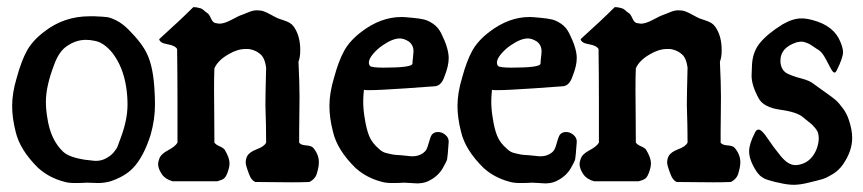

<svg xmlns="http://www.w3.org/2000/svg" viewBox="-20 -512 2397 533"><path d="M167 -384.8Q143.6 -370.1 129.9 -331.1Q107.4 -272.5 107.4 -229.5Q107.4 -208 111.3 -185.5Q120.1 -124 155.3 -90.8Q171.9 -75.2 216.8 -68.4Q219.7 -68.4 230.5 -66.9Q241.2 -65.4 246.1 -65.4Q263.7 -65.4 277.3 -74.2Q288.1 -80.1 295.9 -89.4Q303.7 -98.6 306.6 -106Q309.6 -113.3 315.4 -129.9Q334 -179.7 334 -221.7Q334 -247.1 330.1 -271.5Q321.3 -327.1 292 -365.2Q268.6 -393.6 244.1 -398.4Q230.5 -401.4 218.8 -401.4Q191.4 -401.4 167 -384.8ZM220.7 -4.9Q208 -3.9 188.5 -3.9Q168.9 -3.9 157.2 -7.8Q116.2 -18.6 85.9 -45.9Q35.2 -95.7 23.4 -146.5Q13.7 -184.6 13.7 -217.8Q13.7 -253.9 26.4 -295.9Q39.1 -342.8 54.7 -371.1Q70.3 -399.4 102.5 -423.8Q157.2 -466.8 228.5 -466.8H242.2Q267.6 -465.8 277.8 -464.4Q288.1 -462.9 304.2 -454.6Q320.3 -446.3 336.9 -429.7Q375 -391.6 388.7 -361.3Q406.2 -324.2 409.2 -255.9Q410.2 -243.2 410.2 -220.7Q410.2 -180.7 398.4 -138.7Q378.9 -76.2 348.6 -44.9Q327.1 -22.5 287.1 -8.8Q269.5 -3.9 252 -3.9Q247.1 -3.9 236.8 -4.4Q226.6 -4.9 220.7 -4.9Z M795.9 -437.5Q813.5 -412.1 813.5 -373Q813.5 -352.5 808.6 -340.8Q811.5 -280.3 811.5 -243.2Q811.5 -224.6 811 -193.8Q810.5 -163.1 810.5 -147.5V-116.2Q814.5 -109.4 829.6 -108.4Q844.7 -107.4 849.6 -101.6Q865.2 -83 865.2 -61.5Q865.2 -49.8 860.4 -33.2Q856.4 -15.6 838.9 -6.8Q816.4 -5.9 790 -5.9Q747.1 -5.9 688.5 -6.8Q677.7 -11.7 671.9 -27.3Q662.1 -52.7 662.1 -60.5Q662.1 -70.3 666 -78.1Q671.9 -89.8 692.9 -97.7Q713.9 -105.5 718.8 -116.2Q718.8 -140.6 718.3 -164.6Q717.8 -188.5 717.3 -201.2Q716.8 -213.9 716.8 -221.7Q716.8 -234.4 717.3 -261.2Q717.8 -288.1 718.8 -324.2Q715.8 -346.7 707 -357.4Q692.4 -373 669.9 -376H662.1Q638.7 -376 614.3 -361.3Q585 -344.7 575.2 -322.3Q574.2 -299.8 574.2 -262.7Q574.2 -248 574.7 -202.1Q575.2 -156.2 575.2 -116.2Q579.1 -110.4 589.4 -106Q599.6 -101.6 603.5 -96.7Q617.2 -74.2 617.2 -58.6Q617.2 -49.8 614.3 -41Q608.4 -20.5 600.6 -15.6Q594.7 -11.7 583 -8.8H530.3H459Q439.5 -14.6 430.7 -26.4Q418.9 -43 418.9 -56.6Q418.9 -62.5 421.9 -70.3Q425.8 -84 446.3 -94.7Q466.8 -105.5 472.7 -116.2V-164.1V-227.5Q472.7 -297.9 471.7 -376Q465.8 -385.7 444.8 -389.2Q423.8 -392.6 421.9 -403.3Q481.4 -457 516.6 -492.2Q521.5 -492.2 524.9 -491.7Q528.3 -491.2 531.7 -490.2Q535.2 -489.3 537.1 -488.8Q539.1 -488.3 542 -486.3Q544.9 -484.4 545.9 -483.4Q546.9 -482.4 550.3 -479.5Q553.7 -476.6 555.7 -475.6Q560.5 -472.7 565.4 -461.4Q570.3 -450.2 577.1 -448.2Q586.9 -446.3 589.8 -446.3Q602.5 -446.3 623.5 -457.5Q644.5 -468.8 651.4 -470.7Q657.2 -472.7 665 -476.1Q672.9 -479.5 679.2 -481.4Q685.5 -483.4 693.4 -483.4Q704.1 -483.4 712.4 -480.5Q720.7 -477.5 733.9 -470.2Q747.1 -462.9 752 -460.9Q756.8 -459 767.6 -455.6Q778.3 -452.1 784.7 -448.2Q791 -444.3 795.9 -437.5Z M990.2 -262.7Q988.3 -243.2 988.3 -231.4Q988.3 -208 992.2 -185.5Q997.1 -153.3 1004.9 -134.3Q1012.7 -115.2 1032.2 -98.6Q1037.1 -93.8 1042.5 -90.8Q1047.9 -87.9 1055.2 -86.4Q1062.5 -85 1065.9 -84Q1069.3 -83 1079.1 -82Q1088.9 -81.1 1092.8 -81.1Q1096.7 -81.1 1107.9 -79.6Q1119.1 -78.1 1125 -78.1Q1141.6 -78.1 1154.3 -86.9Q1161.1 -91.8 1164.1 -97.7Q1167 -103.5 1169.9 -114.3Q1172.9 -125 1174.8 -129.9Q1179.7 -145.5 1196.3 -145.5Q1207 -145.5 1216.3 -137.7Q1225.6 -129.9 1225.6 -119.1V-118.2Q1222.7 -76.2 1221.2 -69.8Q1219.7 -63.5 1209 -44.9Q1195.3 -21.5 1168 -8.8Q1155.3 -2.9 1137.7 -2.9Q1132.8 -2.9 1120.6 -3.9Q1108.4 -4.9 1101.6 -4.9Q1088.9 -3.9 1069.3 -3.9Q1049.8 -3.9 1038.1 -7.8Q997.1 -18.6 966.8 -45.9Q916 -95.7 904.3 -146.5Q894.5 -184.6 894.5 -217.8Q894.5 -253.9 907.2 -295.9Q919.9 -342.8 935.5 -371.1Q951.2 -399.4 983.4 -423.8Q1037.1 -464.8 1094.7 -464.8Q1102.5 -464.8 1122.1 -462.9Q1144.5 -460.9 1156.7 -458Q1168.9 -455.1 1182.6 -445.8Q1196.3 -436.5 1205.1 -418.9Q1225.6 -377.9 1225.6 -350.6Q1225.6 -329.1 1213.9 -299.8Q1205.1 -273.4 1186.5 -272.5Q1175.8 -271.5 1104 -266.6Q1032.2 -261.7 1003.9 -261.7Q991.2 -261.7 990.2 -262.7ZM1006.8 -329.1Q1011.7 -324.2 1044.9 -324.2Q1123 -324.2 1125 -335Q1125 -340.8 1126.5 -352.5Q1127.9 -364.3 1127.9 -369.1Q1127.9 -386.7 1115.2 -396.5Q1101.6 -405.3 1089.8 -405.3Q1070.3 -405.3 1043 -386.7Q1028.3 -377 1016.1 -362.8Q1003.9 -348.6 1003.9 -337.9Q1003.9 -334 1006.8 -329.1Z M1345.7 -262.7Q1343.8 -243.2 1343.8 -231.4Q1343.8 -208 1347.7 -185.5Q1352.5 -153.3 1360.4 -134.3Q1368.2 -115.2 1387.7 -98.6Q1392.6 -93.8 1397.9 -90.8Q1403.3 -87.9 1410.6 -86.4Q1418 -85 1421.4 -84Q1424.8 -83 1434.6 -82Q1444.3 -81.1 1448.2 -81.1Q1452.1 -81.1 1463.4 -79.6Q1474.6 -78.1 1480.5 -78.1Q1497.1 -78.1 1509.8 -86.9Q1516.6 -91.8 1519.5 -97.7Q1522.5 -103.5 1525.4 -114.3Q1528.3 -125 1530.3 -129.9Q1535.2 -145.5 1551.8 -145.5Q1562.5 -145.5 1571.8 -137.7Q1581.1 -129.9 1581.1 -119.1V-118.2Q1578.1 -76.2 1576.7 -69.8Q1575.2 -63.5 1564.5 -44.9Q1550.8 -21.5 1523.4 -8.8Q1510.7 -2.9 1493.2 -2.9Q1488.3 -2.9 1476.1 -3.9Q1463.9 -4.9 1457 -4.9Q1444.3 -3.9 1424.8 -3.9Q1405.3 -3.9 1393.6 -7.8Q1352.5 -18.6 1322.3 -45.9Q1271.5 -95.7 1259.8 -146.5Q1250 -184.6 1250 -217.8Q1250 -253.9 1262.7 -295.9Q1275.4 -342.8 1291 -371.1Q1306.6 -399.4 1338.9 -423.8Q1392.6 -464.8 1450.2 -464.8Q1458 -464.8 1477.5 -462.9Q1500 -460.9 1512.2 -458Q1524.4 -455.1 1538.1 -445.8Q1551.8 -436.5 1560.5 -418.9Q1581.1 -377.9 1581.1 -350.6Q1581.1 -329.1 1569.3 -299.8Q1560.5 -273.4 1542 -272.5Q1531.2 -271.5 1459.5 -266.6Q1387.7 -261.7 1359.4 -261.7Q1346.7 -261.7 1345.7 -262.7ZM1362.3 -329.1Q1367.2 -324.2 1400.4 -324.2Q1478.5 -324.2 1480.5 -335Q1480.5 -340.8 1481.9 -352.5Q1483.4 -364.3 1483.4 -369.1Q1483.4 -386.7 1470.7 -396.5Q1457 -405.3 1445.3 -405.3Q1425.8 -405.3 1398.4 -386.7Q1383.8 -377 1371.6 -362.8Q1359.4 -348.6 1359.4 -337.9Q1359.4 -334 1362.3 -329.1Z M1965.8 -437.5Q1983.4 -412.1 1983.4 -373Q1983.4 -352.5 1978.5 -340.8Q1981.4 -280.3 1981.4 -243.2Q1981.4 -224.6 1981 -193.8Q1980.5 -163.1 1980.5 -147.5V-116.2Q1984.4 -109.4 1999.5 -108.4Q2014.6 -107.4 2019.5 -101.6Q2035.2 -83 2035.2 -61.5Q2035.2 -49.8 2030.3 -33.2Q2026.4 -15.6 2008.8 -6.8Q1986.3 -5.9 1960 -5.9Q1917 -5.9 1858.4 -6.8Q1847.7 -11.7 1841.8 -27.3Q1832 -52.7 1832 -60.5Q1832 -70.3 1835.9 -78.1Q1841.8 -89.8 1862.8 -97.7Q1883.8 -105.5 1888.7 -116.2Q1888.7 -140.6 1888.2 -164.6Q1887.7 -188.5 1887.2 -201.2Q1886.7 -213.9 1886.7 -221.7Q1886.7 -234.4 1887.2 -261.2Q1887.7 -288.1 1888.7 -324.2Q1885.7 -346.7 1877 -357.4Q1862.3 -373 1839.8 -376H1832Q1808.6 -376 1784.2 -361.3Q1754.9 -344.7 1745.1 -322.3Q1744.1 -299.8 1744.1 -262.7Q1744.1 -248 1744.6 -202.1Q1745.1 -156.2 1745.1 -116.2Q1749 -110.4 1759.3 -106Q1769.5 -101.6 1773.4 -96.7Q1787.1 -74.2 1787.1 -58.6Q1787.1 -49.8 1784.2 -41Q1778.3 -20.5 1770.5 -15.6Q1764.6 -11.7 1752.9 -8.8H1700.2H1628.9Q1609.4 -14.6 1600.6 -26.4Q1588.9 -43 1588.9 -56.6Q1588.9 -62.5 1591.8 -70.3Q1595.7 -84 1616.2 -94.7Q1636.7 -105.5 1642.6 -116.2V-164.1V-227.5Q1642.6 -297.9 1641.6 -376Q1635.7 -385.7 1614.7 -389.2Q1593.8 -392.6 1591.8 -403.3Q1651.4 -457 1686.5 -492.2Q1691.4 -492.2 1694.8 -491.7Q1698.2 -491.2 1701.7 -490.2Q1705.1 -489.3 1707 -488.8Q1709 -488.3 1711.9 -486.3Q1714.8 -484.4 1715.8 -483.4Q1716.8 -482.4 1720.2 -479.5Q1723.6 -476.6 1725.6 -475.6Q1730.5 -472.7 1735.4 -461.4Q1740.2 -450.2 1747.1 -448.2Q1756.8 -446.3 1759.8 -446.3Q1772.5 -446.3 1793.5 -457.5Q1814.5 -468.8 1821.3 -470.7Q1827.1 -472.7 1835 -476.1Q1842.8 -479.5 1849.1 -481.4Q1855.5 -483.4 1863.3 -483.4Q1874 -483.4 1882.3 -480.5Q1890.6 -477.5 1903.8 -470.2Q1917 -462.9 1921.9 -460.9Q1926.8 -459 1937.5 -455.6Q1948.2 -452.1 1954.6 -448.2Q1960.9 -444.3 1965.8 -437.5Z M2075.2 -142.6Q2079.1 -152.3 2085.9 -152.3Q2094.7 -152.3 2110.8 -127.9Q2127 -103.5 2147.5 -78.6Q2168 -53.7 2187.5 -53.7H2191.4Q2218.8 -56.6 2234.9 -77.1Q2251 -97.7 2252.9 -126V-127.9Q2252.9 -135.7 2251 -142.6Q2249 -149.4 2243.2 -156.2Q2237.3 -163.1 2234.4 -166Q2231.4 -168.9 2220.7 -177.2Q2210 -185.5 2208 -187.5Q2191.4 -201.2 2145.5 -207.5Q2099.6 -213.9 2085.9 -239.3Q2066.4 -275.4 2066.4 -301.8Q2066.4 -305.7 2066.9 -314Q2067.4 -322.3 2067.4 -328.1Q2068.4 -367.2 2089.8 -393.1Q2111.3 -418.9 2152.3 -444.3Q2180.7 -460.9 2205.1 -460.9Q2218.8 -460.9 2236.3 -456.1Q2295.9 -440.4 2313.5 -394.5Q2320.3 -377.9 2320.3 -367.2Q2320.3 -351.6 2302.7 -316.4Q2299.8 -310.5 2296.9 -310.5Q2292 -310.5 2285.6 -323.2Q2279.3 -335.9 2270.5 -351.6Q2261.7 -367.2 2252.9 -373Q2249 -375 2240.7 -380.9Q2232.4 -386.7 2228 -389.2Q2223.6 -391.6 2216.8 -394Q2210 -396.5 2204.1 -396.5Q2201.2 -396.5 2191.4 -394.5Q2146.5 -379.9 2146.5 -343.8Q2146.5 -336.9 2147.5 -333Q2151.4 -314.5 2167 -307.1Q2182.6 -299.8 2205.6 -293.9Q2228.5 -288.1 2241.2 -277.3Q2250 -270.5 2271 -255.9Q2292 -241.2 2300.3 -233.9Q2308.6 -226.6 2319.8 -211.4Q2331.1 -196.3 2336.9 -177.7Q2345.7 -151.4 2345.7 -128.9Q2345.7 -92.8 2320.3 -55.7Q2308.6 -39.1 2292 -28.8Q2275.4 -18.6 2264.2 -15.1Q2252.9 -11.7 2224.6 -4.9Q2201.2 1 2183.6 1Q2165 1 2141.6 -4.9Q2140.6 -4.9 2134.3 -6.3Q2127.9 -7.8 2126.5 -8.3Q2125 -8.8 2119.6 -10.3Q2114.3 -11.7 2112.8 -12.2Q2111.3 -12.7 2106.9 -14.2Q2102.5 -15.6 2100.6 -17.1Q2098.6 -18.6 2095.2 -20.5Q2091.8 -22.5 2089.4 -24.9Q2086.9 -27.3 2084.5 -30.3Q2082 -33.2 2080.1 -36.1Q2059.6 -67.4 2059.6 -91.8Q2059.6 -112.3 2075.2 -142.6Z"/></svg>

Font: LPEducational
Style: Medium
Weight: 500
Designer: Based on Essays1743, by John Stracke, which says:

Based on the typeface in a 1743 English translation of the essays of 
Version: Version 001.204